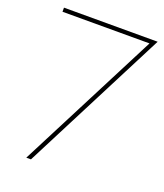

<svg xmlns="http://www.w3.org/2000/svg" viewBox="-132 -798 755 886"><g transform="rotate(20 245.5 -355.0)"><path d="M456.1 -689.9H28.8V-710H488.8L125 0H102.1Z"/></g></svg>

Font: Rawline Thin
Style: Regular
Weight: 250
Designer: Matt McInerney, Pablo Impallari, Rodrigo Fuenzalida
Foundry: Matt McInerney, Pablo Impallari, Rodrigo Fuenzalida
Version: Version 4.020;PS 004.020;hotconv 1.0.88;makeotf.lib2.5.64775